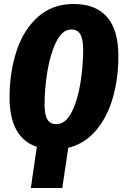

<svg xmlns="http://www.w3.org/2000/svg" viewBox="-20 -733 620 965"><path d="M323 10 293 212H135L165 5Q28 -41 28 -244Q28 -369 63 -476Q98 -583 170.5 -648Q243 -713 350 -713Q461 -713 518 -647.5Q575 -582 575 -451Q575 -340 547.5 -243Q520 -146 463.5 -78.5Q407 -11 323 10ZM398 -483Q398 -537 383.5 -561Q369 -585 339 -585Q293 -585 262.5 -522.5Q232 -460 218 -372.5Q204 -285 204 -208Q204 -155 218.5 -132Q233 -109 263 -109Q310 -109 340.5 -170Q371 -231 384.5 -317.5Q398 -404 398 -483Z"/></svg>

Font: Fira Sans Extra Condensed ExtraBold
Style: Italic
Weight: 800
Width: 3
Italic angle: -8°
Designer: Carrois Corporate & Edenspiekermann AG
Foundry: Carrois Corporate GbR & Edenspiekermann AG
Version: Version 4.203